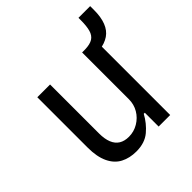

<svg xmlns="http://www.w3.org/2000/svg" viewBox="-170 -754 894 894"><g transform="rotate(-45 277.0 -306.5)"><path d="M228 9Q184 9 150.5 -8.5Q117 -26 98.5 -65Q80 -104 80 -164V-496H164V-174Q164 -137 174 -112.5Q184 -88 203.5 -76Q223 -64 252 -64Q285 -64 313.5 -81Q342 -98 358.5 -126Q375 -154 375 -188V-496H459V0H383V-91H376Q354 -50 319 -20.5Q284 9 228 9ZM442 -447 395 -478V-496Q428 -497 445.5 -508Q463 -519 470 -543Q477 -567 477 -608V-622H554V-596Q554 -550 541.5 -518Q529 -486 504 -469Q479 -452 442 -447Z"/></g></svg>

Font: Nunito Sans 7pt Condensed
Style: Regular
Weight: 400
Width: 3
Designer: Vernon Adams
Foundry: Vernon Adams
Version: Version 3.101;gftools[0.9.27]